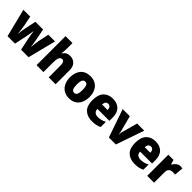

<svg xmlns="http://www.w3.org/2000/svg" viewBox="311 -2153 3555 3555"><g transform="rotate(45 2089.0 -375.0)"><path d="M449 -243Q444 -268 439 -299Q434 -330 430 -358.5Q426 -387 423 -405H420Q418 -386 413.5 -356.5Q409 -327 403.5 -295.5Q398 -264 393 -239L342 0H147L9 -553H188L227 -355Q234 -318 241 -265Q248 -212 250 -170H253Q255 -196 259.5 -229.5Q264 -263 269.5 -294Q275 -325 279 -344L323 -553H525L566 -341Q573 -303 581 -254.5Q589 -206 593 -170H596Q599 -212 605.5 -265Q612 -318 620 -355L662 -553H837L698 0H501Z M1087 -641Q1087 -589 1084 -550Q1081 -511 1077 -485H1086Q1109 -526 1143.5 -544.5Q1178 -563 1226 -563Q1304 -563 1355 -513Q1406 -463 1406 -360V0H1225V-304Q1225 -415 1167 -415Q1120 -415 1103.5 -372.5Q1087 -330 1087 -247V0H906V-760H1087Z M2017 -278Q2017 -193 1988.5 -128Q1960 -63 1902.5 -26.5Q1845 10 1759 10Q1680 10 1622 -26.5Q1564 -63 1533 -128Q1502 -193 1502 -278Q1502 -409 1568.5 -486Q1635 -563 1762 -563Q1837 -563 1894.5 -530Q1952 -497 1984.5 -433Q2017 -369 2017 -278ZM1685 -277Q1685 -205 1702.5 -167Q1720 -129 1761 -129Q1801 -129 1817.5 -167Q1834 -205 1834 -278Q1834 -350 1817.5 -387Q1801 -424 1760 -424Q1721 -424 1703 -387.5Q1685 -351 1685 -277Z M2347 -563Q2459 -563 2524 -499Q2589 -435 2589 -310V-225H2276Q2277 -177 2304.5 -150Q2332 -123 2387 -123Q2434 -123 2473.5 -133.5Q2513 -144 2556 -166V-31Q2517 -10 2472 0Q2427 10 2364 10Q2240 10 2167.5 -59.5Q2095 -129 2095 -273Q2095 -419 2163 -491Q2231 -563 2347 -563ZM2353 -434Q2322 -434 2301.5 -413Q2281 -392 2278 -343H2424Q2424 -385 2405 -409.5Q2386 -434 2353 -434Z M2800 0 2609 -553H2796L2876 -247Q2880 -234 2883.5 -212.5Q2887 -191 2888 -170H2891Q2892 -190 2895.5 -210Q2899 -230 2903 -246L2987 -553H3174L2983 0Z M3465 -563Q3577 -563 3642 -499Q3707 -435 3707 -310V-225H3394Q3395 -177 3422.5 -150Q3450 -123 3505 -123Q3552 -123 3591.5 -133.5Q3631 -144 3674 -166V-31Q3635 -10 3590 0Q3545 10 3482 10Q3358 10 3285.5 -59.5Q3213 -129 3213 -273Q3213 -419 3281 -491Q3349 -563 3465 -563ZM3471 -434Q3440 -434 3419.5 -413Q3399 -392 3396 -343H3542Q3542 -385 3523 -409.5Q3504 -434 3471 -434Z M4114 -563Q4128 -563 4142.5 -561Q4157 -559 4168 -557L4152 -379Q4142 -382 4128.5 -383.5Q4115 -385 4093 -385Q4066 -385 4041 -376Q4016 -367 4000 -343Q3984 -319 3984 -274V0H3804V-553H3939L3966 -465H3975Q3994 -503 4031.5 -533Q4069 -563 4114 -563Z"/></g></svg>

Font: Noto Sans Gurmukhi UI SemiCondensed Black
Style: Regular
Weight: 900
Width: 4
Designer: Jelle Bosma - Monotype Design Team
Foundry: Monotype Imaging Inc.
Version: Version 2.004; ttfautohint (v1.8.4.7-5d5b)